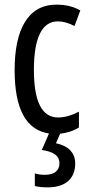

<svg xmlns="http://www.w3.org/2000/svg" viewBox="-20 -567 387 827"><path d="M304 137C304 92 275 61 221 50L239 9C266 6 297 -3 320 -18V-86C289 -70 259 -61 230 -61C161 -61 126 -129 126 -266C126 -404 161 -475 229 -475C252 -475 276 -468 301 -455L326 -522C298 -538 265 -547 223 -547C101 -547 43 -441 43 -265C43 -98 92 -7 191 8L160 79C208 86 236 102 236 137C236 166 216 186 173 186C158 186 143 184 130 180V234C143 238 162 240 186 240C260 240 304 204 304 137Z"/></svg>

Font: Noto Sans Gujarati ExtraCondensed
Style: Regular
Weight: 400
Width: 2
Designer: Jelle Bosma - Monotype Design Team, Universal Thirst
Foundry: Monotype Imaging Inc.
Version: Version 2.106